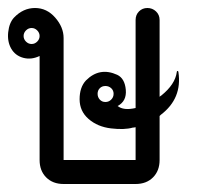

<svg xmlns="http://www.w3.org/2000/svg" viewBox="-29 -460 509 480"><path d="M249 -239.5Q243 -245 234.5 -245Q226 -245 220.5 -239.5Q215 -234 215 -225.5Q215 -217 220.5 -211Q226 -205 234.5 -205Q243 -205 249 -211Q255 -217 255 -225.5Q255 -234 249 -239.5ZM64 -384Q58 -390 50 -390Q42 -390 36 -384Q30 -378 30 -370Q30 -362 36 -356Q42 -350 50 -350Q58 -350 64 -356Q70 -362 70 -370Q70 -378 64 -384ZM370 -410V-218Q372 -220 374 -221Q409 -249 413 -280Q413 -283 415 -282.5Q417 -282 417 -280Q427 -214 373 -173L370 -170V-60Q370 -33 353.5 -16.5Q337 0 310 0H130Q103 0 86.5 -16.5Q70 -33 70 -60V-320Q49 -310 29 -315.5Q9 -321 -1 -338.5Q-11 -356 -8.5 -379.5Q-6 -403 6 -416Q29 -440 58.5 -440Q88 -440 109 -416Q130 -392 130 -365V-60H310V-142Q306 -141 303 -141Q282 -135 248.5 -139Q215 -143 192.5 -162.5Q170 -182 170 -212Q170 -242 186 -259Q220 -293 264 -273Q283 -264 285.5 -235.5Q288 -207 265 -195Q280 -183 310 -190V-410Q310 -423 318.5 -431.5Q327 -440 339.5 -440Q352 -440 361 -431.5Q370 -423 370 -410Z"/></svg>

Font: SOV_Station
Style: Bold
Weight: 700
Version: Version 1.00